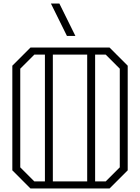

<svg xmlns="http://www.w3.org/2000/svg" viewBox="-20 -1070 795 1090"><path d="M705 -697V-103L602 0H153L50 -103V-697L153 -800H602ZM175 -40H235V-760H175L95 -680V-120ZM280 -760V-40H475V-760ZM660 -680 580 -760H520V-40H580L660 -120ZM408 -866 317 -1050H269L360 -866Z"/></svg>

Font: Kumar One Outline
Style: Regular
Weight: 400
Designer: Parimal Parmar
Foundry: Indian Type Foundry
Version: Version 1.000;PS 1.000;hotconv 1.0.88;makeotf.lib2.5.647800